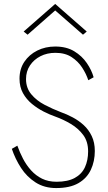

<svg xmlns="http://www.w3.org/2000/svg" viewBox="-20 -945 546 974"><path d="M68 -206 40 -190Q57 -139 86.5 -93.5Q116 -48 160.5 -19.5Q205 9 265 9Q335 9 378 -16Q421 -41 441 -84Q461 -127 461 -179Q461 -222 445.5 -254.5Q430 -287 405 -310Q380 -333 349 -349.5Q318 -366 289 -376Q247 -392 206 -413.5Q165 -435 138.5 -467Q112 -499 112 -544Q112 -583 132 -613Q152 -643 185.5 -660Q219 -677 261 -677Q310 -677 343 -655.5Q376 -634 396.5 -602.5Q417 -571 428 -538L455 -553Q445 -589 420.5 -625Q396 -661 356.5 -685Q317 -709 260 -709Q210 -709 169 -688.5Q128 -668 103.5 -631.5Q79 -595 79 -546Q79 -504 96.5 -472.5Q114 -441 142 -418Q170 -395 201.5 -379Q233 -363 262 -353Q301 -339 339 -316.5Q377 -294 402 -260.5Q427 -227 427 -177Q427 -132 411 -97Q395 -62 359.5 -42.5Q324 -23 267 -23Q225 -23 193.5 -38.5Q162 -54 138 -80.5Q114 -107 97 -139.5Q80 -172 68 -206ZM260 -892 401 -769 420 -785 260 -925 100 -785 120 -769Z"/></svg>

Font: Jost ExtraLight
Style: Regular
Weight: 250
Version: Version 3.710